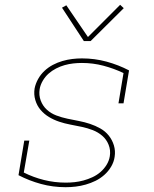

<svg xmlns="http://www.w3.org/2000/svg" viewBox="-20 -771 640 799"><path d="M253 8Q200 8 150.5 -5.5Q101 -19 57 -42L81 -186H102L79 -53Q119 -33 163 -22Q207 -11 254 -11Q272 -11 290.5 -13Q309 -15 327.5 -20Q346 -25 364.5 -33.5Q383 -42 398 -55Q413 -68 423.5 -85Q434 -102 437 -121Q441 -146 432 -168.5Q423 -191 405.5 -206Q388 -221 366 -229.5Q344 -238 320.5 -243Q297 -248 273 -252.5Q249 -257 226.5 -264.5Q204 -272 184 -284Q164 -296 149 -313.5Q134 -331 127 -354.5Q120 -378 124 -403Q128 -423 138.5 -442Q149 -461 165 -476Q181 -491 200 -501Q219 -511 239.5 -517Q260 -523 280.5 -525.5Q301 -528 321 -528Q374 -528 423.5 -514.5Q473 -501 517 -478L494 -341H473L494 -467Q454 -486 410.5 -497.5Q367 -509 321 -509Q303 -509 285 -507Q267 -505 249 -500Q231 -495 213.5 -486Q196 -477 182 -464.5Q168 -452 158 -435Q148 -418 145 -400Q141 -375 149.5 -352.5Q158 -330 175 -314.5Q192 -299 214.5 -290.5Q237 -282 261 -277Q285 -272 308.5 -267.5Q332 -263 354.5 -255.5Q377 -248 397.5 -236.5Q418 -225 432.5 -207Q447 -189 454 -166Q461 -143 457 -118Q454 -97 442.5 -77.5Q431 -58 414 -43Q397 -28 377.5 -18.5Q358 -9 337 -3Q316 3 295 5.5Q274 8 253 8ZM329 -600 238 -739 256 -749 346 -617 480 -751 495 -737 357 -600Z"/></svg>

Font: Iosevka Etoile Thin
Style: Italic
Weight: 100
Italic angle: -9°
Designer: Belleve Invis
Foundry: Belleve Invis
Version: Version 22.1.2; ttfautohint (v1.8.4)